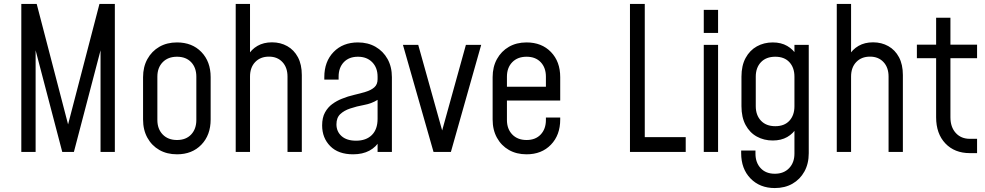

<svg xmlns="http://www.w3.org/2000/svg" viewBox="-20 -770 4993 973"><path d="M88 0V-750H166L333.5 -107H316.5L484 -750H562V0H489.5V-549L498 -547.5L354.5 0H295.5L152 -547.5L160.5 -549V0Z M877 12Q826 12 787.5 -10Q749 -32 727 -71.8Q705 -111.5 705 -164.5V-379Q705 -431 727 -470.8Q749 -510.5 787.5 -532.8Q826 -555 877 -555Q953.5 -555 1000.5 -506.5Q1047.5 -458 1047.5 -379V-164.5Q1047.5 -85.5 1000.5 -36.8Q953.5 12 877 12ZM877 -60.5Q922.5 -60.5 948.8 -88.5Q975 -116.5 975 -162V-381.5Q975 -427 948.8 -454.8Q922.5 -482.5 877 -482.5Q831.5 -482.5 804.5 -454.8Q777.5 -427 777.5 -381.5V-162Q777.5 -116.5 804.5 -88.5Q831.5 -60.5 877 -60.5Z M1174.5 0V-750H1247V-471.5L1235 -487Q1253.5 -519.5 1284.8 -537.5Q1316 -555.5 1358.5 -555.5Q1401.5 -555.5 1435.8 -536.2Q1470 -517 1489.8 -480Q1509.5 -443 1509.5 -389.5V0H1437V-382Q1437 -428 1411.2 -455.5Q1385.5 -483 1343 -483Q1299.5 -483 1273.2 -455.5Q1247 -428 1247 -382V0Z M1769.5 12Q1694.5 12 1653.5 -29.5Q1612.5 -71 1612.5 -134.5Q1612.5 -174 1627 -200.2Q1641.5 -226.5 1664.2 -243Q1687 -259.5 1712.5 -269.5Q1743 -282 1774.8 -289.2Q1806.5 -296.5 1833.5 -304.8Q1860.5 -313 1877 -327.5Q1893.5 -342 1893.5 -368.5V-381.5Q1893.5 -427 1866.2 -454.8Q1839 -482.5 1794 -482.5Q1748.5 -482.5 1722.2 -454.8Q1696 -427 1696 -381.5V-366.5H1623.5V-379Q1623.5 -458 1670.5 -506.5Q1717.5 -555 1794 -555Q1844.5 -555 1883.2 -532.8Q1922 -510.5 1944 -471Q1966 -431.5 1966 -379V0H1893.5V-75L1905.5 -59Q1886.5 -25 1852 -6.5Q1817.5 12 1769.5 12ZM1784.5 -57Q1835.5 -57 1864.5 -85.8Q1893.5 -114.5 1893.5 -168V-264Q1863 -245 1825.5 -238.2Q1788 -231.5 1754 -220Q1724 -210 1704.5 -191.8Q1685 -173.5 1685 -140Q1685 -103.5 1711 -80.2Q1737 -57 1784.5 -57Z M2177 0 2022 -542.5H2099.5L2229.5 -77.5H2212L2341 -542.5H2418.5L2265 0Z M2648.5 12Q2597.5 12 2559 -10Q2520.5 -32 2498.5 -71.8Q2476.5 -111.5 2476.5 -164.5V-379Q2476.5 -431 2498.5 -470.8Q2520.5 -510.5 2559 -532.8Q2597.5 -555 2648.5 -555Q2725 -555 2772 -506.5Q2819 -458 2819 -379V-260.5H2534.5V-330.5H2746.5V-381.5Q2746.5 -427 2720.2 -454.8Q2694 -482.5 2648.5 -482.5Q2603 -482.5 2576 -454.8Q2549 -427 2549 -381.5V-162Q2549 -116.5 2576 -88.5Q2603 -60.5 2648.5 -60.5Q2694 -60.5 2720.2 -88.5Q2746.5 -116.5 2746.5 -162V-174.5H2819V-164.5Q2819 -85.5 2772 -36.8Q2725 12 2648.5 12Z M3247.5 -750V-75H3455V0H3172.5V-750Z M3546.5 0V-542.5H3619V0ZM3546.5 -603V-720H3619V-603Z M3906.5 183Q3830.5 183 3783.2 134.2Q3736 85.5 3736 6V-7H3808.5V8.5Q3808.5 54 3834.8 82.2Q3861 110.5 3906.5 110.5Q3952 110.5 3979 82.2Q4006 54 4006 8.5V-140.5L4018.5 -124.5Q4000 -93 3969.2 -75.5Q3938.5 -58 3896 -58Q3851.5 -58 3815.5 -77.8Q3779.5 -97.5 3758.5 -136.5Q3737.5 -175.5 3737.5 -232V-381.5Q3737.5 -437.5 3758.5 -476.2Q3779.5 -515 3815.5 -535Q3851.5 -555 3896 -555Q3938.5 -555 3969.2 -537.2Q4000 -519.5 4018.5 -488.5L4006 -472V-542.5H4078.5V6.5Q4078.5 59.5 4056.5 99.2Q4034.5 139 3996 161Q3957.5 183 3906.5 183ZM3909 -130.5Q3955 -130.5 3980.5 -158.2Q4006 -186 4006 -231.5V-381.5Q4006 -427 3980.5 -454.8Q3955 -482.5 3909 -482.5Q3862.5 -482.5 3836.2 -454.8Q3810 -427 3810 -381.5V-232Q3810 -186.5 3836.2 -158.5Q3862.5 -130.5 3909 -130.5Z M4220.5 0V-750H4293V-471.5L4281 -487Q4299.5 -519.5 4330.8 -537.5Q4362 -555.5 4404.5 -555.5Q4447.5 -555.5 4481.8 -536.2Q4516 -517 4535.8 -480Q4555.5 -443 4555.5 -389.5V0H4483V-382Q4483 -428 4457.2 -455.5Q4431.5 -483 4389 -483Q4345.5 -483 4319.2 -455.5Q4293 -428 4293 -382V0Z M4895 6Q4817.5 6 4770.8 -43.2Q4724 -92.5 4724 -175.5V-475H4626.5V-543.5H4724V-680H4796.5V-543.5H4931.5V-475H4796.5V-175.5Q4796.5 -126 4823.5 -96.2Q4850.5 -66.5 4895 -66.5H4931.5V6Z"/></svg>

Font: Mohave Light
Style: Regular
Weight: 400
Version: Version 2.003